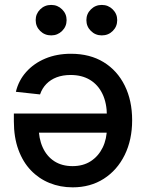

<svg xmlns="http://www.w3.org/2000/svg" viewBox="-20 -762 603 791"><path d="M272 -540.5Q350.6 -540.5 407 -505.9Q463.4 -471.2 493.9 -409.4Q524.4 -347.7 524.4 -266.6Q524.4 -186 493.7 -123.5Q462.9 -61 407.7 -25.6Q352.5 9.8 279.3 9.8Q228 9.8 184.1 -8.1Q140.1 -25.9 107.2 -60.3Q74.2 -94.7 55.7 -145.5Q37.1 -196.3 37.1 -262.2V-294.4H472.2V-215.3H91.8L139.2 -240.7Q139.2 -191.9 155.8 -155Q172.4 -118.2 203.6 -97.9Q234.9 -77.6 278.8 -77.6Q322.8 -77.6 354.2 -98.1Q385.7 -118.7 403.1 -154.3Q420.4 -189.9 420.4 -235.4V-284.2Q420.4 -336.9 402.3 -374.8Q384.3 -412.6 350.8 -432.9Q317.4 -453.1 271 -453.1Q238.8 -453.1 213.6 -443.6Q188.5 -434.1 170.9 -416Q153.3 -397.9 145 -373L45.4 -383.8Q56.6 -430.7 88.1 -465.8Q119.6 -501 166.7 -520.8Q213.9 -540.5 272 -540.5ZM399.4 -616.2Q373 -616.2 354.5 -634.5Q335.9 -652.8 335.9 -679.2Q335.9 -705.1 354.5 -723.4Q373 -741.7 399.4 -741.7Q425.8 -741.7 444.3 -723.4Q462.9 -705.1 462.9 -679.2Q462.9 -652.8 444.6 -634.5Q426.3 -616.2 399.4 -616.2ZM190.9 -616.2Q164.1 -616.2 145.5 -634.5Q127 -652.8 127 -679.2Q127 -705.1 145.5 -723.4Q164.1 -741.7 190.9 -741.7Q217.3 -741.7 235.8 -723.4Q254.4 -705.1 254.4 -679.2Q254.4 -652.8 235.8 -634.5Q217.3 -616.2 190.9 -616.2Z"/></svg>

Font: Inter 24pt Medium
Style: Regular
Weight: 500
Designer: Rasmus Andersson
Foundry: rsms
Version: Version 4.001;git-66647c0bb